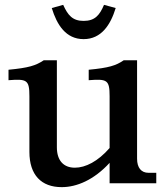

<svg xmlns="http://www.w3.org/2000/svg" viewBox="-20 -754 688 790"><path d="M214 -148V-506H160C127 -484 98 -475 15 -467V-424C91 -430 101 -425 101 -358V-129C101 -34 150 16 234 16C295 16 366 -13 431 -84V0H623V-43H591C561 -43 544 -64 544 -101V-506H489C457 -484 428 -475 345 -467V-424C421 -430 431 -425 431 -358V-145C383 -90 332 -64 288 -64C242 -64 214 -93 214 -148ZM193 -721 240 -734C259 -692 278 -668 324 -668C371 -668 390 -692 408 -734L456 -721C435 -652 397 -593 324 -593C251 -593 214 -652 193 -721Z"/></svg>

Font: LT Superior Serif Semibold
Style: Regular
Weight: 600
Designer: Daniel Lyons
Foundry: LyonsType
Version: Version 2.120;FEAKit 1.0